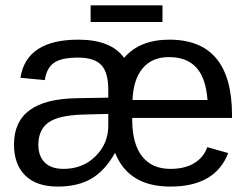

<svg xmlns="http://www.w3.org/2000/svg" viewBox="-20 -686 929 716"><path d="M845.2 -246.1H473.1V-236.8Q473.6 -148.9 510.3 -102.5Q546.9 -56.2 615.2 -56.2Q669.9 -56.2 705.1 -78.1Q740.2 -100.1 752.9 -137.2L831.1 -115.2Q782.7 9.8 615.2 9.8Q459 9.8 409.2 -116.2Q371.1 -48.8 320.3 -19.5Q269.5 9.8 195.8 9.8Q116.2 9.8 74.2 -31.5Q32.2 -72.8 32.2 -147Q32.2 -231.9 90.1 -274.9Q147.9 -317.9 267.1 -319.8L383.8 -321.8V-351.1Q383.8 -416.5 357.4 -443.8Q331.1 -471.2 271 -471.2Q209.5 -471.2 181.6 -451.9Q153.8 -432.6 147 -387.2L56.2 -396Q78.6 -538.1 272 -538.1Q394 -538.1 442.9 -470.2Q500.5 -538.1 611.8 -538.1Q845.2 -538.1 845.2 -256.8ZM383.8 -216.8V-261.2L289.1 -258.8Q197.3 -255.9 160.2 -228.8Q123 -201.7 123 -146Q123 -103.5 147.2 -79.8Q171.4 -56.2 216.8 -56.2Q289.1 -56.2 336.4 -103.5Q383.8 -150.9 383.8 -216.8ZM474.1 -313H753.9Q747.6 -395.5 711.9 -434.3Q676.3 -473.1 609.9 -473.1Q547.4 -473.1 512.2 -431.6Q477.1 -390.1 474.1 -313ZM585.9 -666V-604H317.9V-666Z"/></svg>

Font: Libra Sans Modern
Style: Regular
Weight: 400
Foundry: Stefan Peev, Context Ltd
Version: Version 1.000